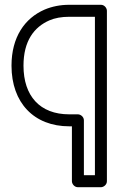

<svg xmlns="http://www.w3.org/2000/svg" viewBox="-20 -756 514 801"><path d="M78 -482C78 -585 122 -643 186 -671C209 -681 237 -686 269 -686H376V-25H330V-254C330 -269 316 -279 305 -279H269C146 -279 78 -356 78 -482ZM269 -229H280V0C280 11 290 25 305 25H401C412 25 426 15 426 0V-711C426 -722 416 -736 401 -736H269C231 -736 197 -729 166 -716C83 -680 28 -601 28 -482C28 -327 122 -229 269 -229Z"/></svg>

Font: Asimov
Style: NarOu
Weight: 500
Designer: Google
Version: Version 2.000980; 2014